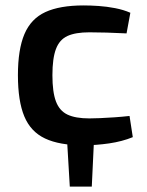

<svg xmlns="http://www.w3.org/2000/svg" viewBox="-20 -523 540 707"><path d="M326 -5 318 164H237L227 -5ZM288 -503Q313 -503 343 -501Q373 -499 404 -493Q435 -487 460 -476L446 -400Q409 -402 372.5 -403Q336 -404 309 -404Q258 -404 228.5 -390.5Q199 -377 186 -342.5Q173 -308 173 -246Q173 -184 186 -149.5Q199 -115 228.5 -101Q258 -87 309 -87Q324 -87 348.5 -88Q373 -89 401.5 -91Q430 -93 457 -96L469 -18Q430 -2 382 5Q334 12 287 12Q199 12 146 -13Q93 -38 69.5 -94.5Q46 -151 46 -246Q46 -341 70 -397.5Q94 -454 147 -478.5Q200 -503 288 -503Z"/></svg>

Font: Exo 2 SemiBold
Style: Regular
Weight: 600
Designer: Natanael Gama
Foundry: Natanael Gama
Version: Version 2.010